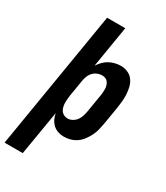

<svg xmlns="http://www.w3.org/2000/svg" viewBox="-263 -832 992 1144"><g transform="rotate(30 233.0 -260.0)"><path d="M-34 215 123 -735H248L201 -450Q212 -467 227 -482.5Q242 -498 260 -508Q278 -518 298.5 -523Q319 -528 338 -528Q364 -528 386.5 -518Q409 -508 423 -489Q437 -470 443 -446.5Q449 -423 450.5 -398Q452 -373 449.5 -347.5Q447 -322 443 -297L423 -177Q419 -155 413.5 -133Q408 -111 397.5 -90.5Q387 -70 373 -51Q359 -32 340 -18.5Q321 -5 298.5 1.5Q276 8 254 8Q232 8 212.5 1.5Q193 -5 178 -19Q163 -33 154 -51.5Q145 -70 142 -90L91 215ZM219 -97Q235 -97 251 -106Q267 -115 277.5 -129.5Q288 -144 293 -160.5Q298 -177 301 -194L321 -314Q323 -326 324 -338Q325 -350 324.5 -362Q324 -374 320.5 -385Q317 -396 310.5 -405Q304 -414 293 -418.5Q282 -423 270 -423Q255 -423 239 -417Q223 -411 211 -399Q199 -387 192.5 -371.5Q186 -356 183 -341L163 -221Q161 -207 160 -193.5Q159 -180 159.5 -167Q160 -154 163.5 -141Q167 -128 174.5 -118Q182 -108 193.5 -102.5Q205 -97 219 -97Z"/></g></svg>

Font: Iosevka SS18 Extrabold
Style: Italic
Weight: 800
Italic angle: -9°
Monospace: yes
Designer: Belleve Invis
Foundry: Belleve Invis
Version: Version 25.1.1; ttfautohint (v1.8.4)